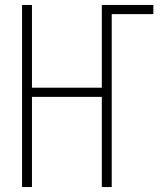

<svg xmlns="http://www.w3.org/2000/svg" viewBox="-20 -755 665 775"><path d="M69 0V-735H109V-401H391V-735H599V-698H431V0H391V-364H109V0Z"/></svg>

Font: Zed Sans Extralight
Style: Regular
Weight: 200
Designer: Belleve Invis
Foundry: Belleve Invis
Version: Version 1.0.0; ttfautohint (v1.8.4)